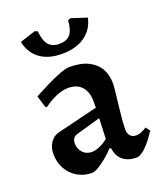

<svg xmlns="http://www.w3.org/2000/svg" viewBox="-129 -759 728 857"><g transform="rotate(-20 235.5 -331.0)"><path d="M376 12Q333 12 308.5 -8Q284 -28 279 -66L273 -69Q252 -47 231 -30Q210 -13 192 -2.5Q174 8 162 8Q124 8 93.5 -10Q63 -28 45.5 -59.5Q28 -91 28 -131Q28 -161 43.5 -184Q59 -207 85 -213L277 -260V-290Q277 -335 254.5 -360Q232 -385 191 -385Q163 -385 131.5 -371.5Q100 -358 73 -337L66 -341L49 -396Q78 -412 113 -429.5Q148 -447 179.5 -459Q211 -471 227 -471Q282 -471 317 -453.5Q352 -436 369 -406Q386 -376 386 -336Q386 -324 383 -296Q380 -268 376 -235Q372 -202 369.5 -172Q367 -142 367 -124Q367 -104 377 -93Q387 -82 404 -82Q418 -82 432.5 -88.5Q447 -95 455 -101L470 -81Q460 -65 445 -45Q430 -25 412.5 -9Q395 7 376 12ZM194 -80Q210 -80 232 -89.5Q254 -99 271 -114L275 -211L160 -178Q134 -171 134 -142Q134 -116 150.5 -98Q167 -80 194 -80ZM219 -537Q154 -537 114 -566.5Q74 -596 63 -650L137 -674L150 -669Q154 -624 171 -603.5Q188 -583 222 -583Q257 -583 274 -603Q291 -623 294 -669L307 -674L381 -650Q370 -597 327.5 -567Q285 -537 219 -537Z"/></g></svg>

Font: Alegreya SemiBold
Style: Regular
Weight: 600
Designer: Juan Pablo del Peral
Foundry: Huerta Tipografica
Version: Version 2.009